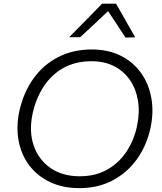

<svg xmlns="http://www.w3.org/2000/svg" viewBox="-20 -988 858 1019"><path d="M402.5 10.5Q312.5 10.5 244.8 -22Q177 -54.5 135 -110.8Q93 -167 79 -240.2Q65 -313.5 82 -395Q104 -496.5 157.2 -570.8Q210.5 -645 289.2 -685.2Q368 -725.5 466.5 -725.5Q555 -725.5 621.2 -692Q687.5 -658.5 728.8 -600.5Q770 -542.5 783.2 -467.8Q796.5 -393 779 -310Q758.5 -215.5 706.8 -143.2Q655 -71 577.2 -30.2Q499.5 10.5 402.5 10.5ZM403 -52.5Q488 -52.5 550.8 -88.8Q613.5 -125 653 -186Q692.5 -247 707.5 -320.5Q722.5 -391.5 712.2 -453.8Q702 -516 669.8 -563Q637.5 -610 586 -636.5Q534.5 -663 466 -663Q379.5 -663 315.5 -626.8Q251.5 -590.5 210.8 -527.2Q170 -464 153 -384.5Q133 -290.5 159 -215.2Q185 -140 248.2 -96.2Q311.5 -52.5 403 -52.5ZM646 -788.5Q623.5 -823.5 600.2 -858.8Q577 -894 553.5 -929Q516 -893.5 479.5 -859.2Q443 -825 405.5 -790.5H347Q392 -836 434.8 -879.5Q477.5 -923 522 -968.5H596Q621.5 -923.5 647 -878.8Q672.5 -834 697.5 -790Z"/></svg>

Font: Commissioner Light
Style: Italic
Weight: 300
Italic angle: -12°
Designer: Kostas Bartsokas
Foundry: Kostas Bartsokas
Version: Version 1.000; ttfautohint (v1.8.3)